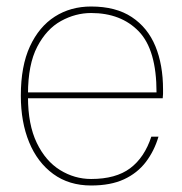

<svg xmlns="http://www.w3.org/2000/svg" viewBox="-20 -558 559 590"><path d="M260 12Q192 12 143.5 -23.5Q95 -59 69.5 -121Q44 -183 44 -264Q44 -355 72 -415.5Q100 -476 148.5 -507Q197 -538 260 -538Q336 -538 385 -505.5Q434 -473 457.5 -416Q481 -359 481 -283Q481 -275 481 -269.5Q481 -264 480 -256H55V-274H461Q461 -405 406.5 -461.5Q352 -518 260 -518Q212 -518 167.5 -493.5Q123 -469 94.5 -414.5Q66 -360 66 -269V-260Q66 -175 93 -119Q120 -63 164.5 -35.5Q209 -8 260 -8Q336 -8 380 -41Q424 -74 445 -138H467Q454 -94 428 -60Q402 -26 361 -7Q320 12 260 12Z"/></svg>

Font: DM Sans 9pt Thin
Style: Regular
Weight: 250
Version: Version 4.004;gftools[0.9.30]